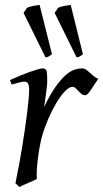

<svg xmlns="http://www.w3.org/2000/svg" viewBox="-20 -732 415 772"><path d="M375 -415Q369.1 -407.2 362.1 -396Q355 -384.8 347.9 -374.3Q340.8 -363.8 334.5 -356.4Q328.1 -349.1 323.2 -349.1Q314 -349.1 307.4 -354.5Q300.8 -359.9 295.2 -366Q289.6 -372.1 283.9 -377.4Q278.3 -382.8 271 -382.8Q258.3 -382.8 241.5 -365.5Q224.6 -348.1 207.8 -320.1Q190.9 -292 175.5 -257.1Q160.2 -222.2 149.9 -187Q144.5 -168.5 140.4 -146.2Q136.2 -124 133.1 -100.6Q129.9 -77.1 128.4 -54.4Q127 -31.7 127.9 -12.2Q121.6 -8.8 112.1 -4.6Q102.5 -0.5 92.5 3.9Q82.5 8.3 73.2 12.5Q64 16.6 58.1 20L42 4.9Q49.3 -29.8 56.2 -66.9Q63 -104 69.1 -140.9Q75.2 -177.7 80.3 -212.9Q85.4 -248 89.1 -278.3Q92.8 -308.6 95 -332.5Q97.2 -356.4 97.2 -371.1Q97.2 -382.3 95.5 -388.9Q93.8 -395.5 91.1 -398.7Q88.4 -401.9 84.7 -402.8Q81.1 -403.8 77.1 -403.8Q72.8 -403.8 64.2 -401.9Q55.7 -399.9 47.4 -397.7Q39.1 -395.5 33 -393.8Q26.9 -392.1 26.9 -392.1L20 -410.2Q40.5 -419.4 61.3 -428Q82 -436.5 100.1 -442.9Q118.2 -449.2 131.6 -453.1Q145 -457 150.9 -457Q157.7 -457 161.6 -454.6Q165.5 -452.1 167.2 -446Q168.9 -439.9 169.4 -429Q169.9 -418 169.9 -400.9Q169.9 -395.5 168.5 -382.8Q167 -370.1 165 -355.2Q163.1 -340.3 160.9 -325.7Q158.7 -311 157.2 -301.8Q180.7 -350.1 201.7 -380.4Q222.7 -410.6 241.5 -427.7Q260.3 -444.8 277.3 -450.9Q294.4 -457 310.1 -457Q318.8 -457 325.9 -452.1Q333 -447.3 340.3 -440.4Q347.7 -433.6 356 -426.5Q364.3 -419.4 375 -415ZM74.7 -680.2 88.4 -700.2Q92.3 -702.6 98.9 -704.6Q105.5 -706.5 112.8 -708Q120.1 -709.5 127.2 -710.4Q134.3 -711.4 139.2 -712.4L189 -513.7Q180.7 -507.8 175.5 -504.9Q170.4 -502 163.1 -501ZM199.7 -680.2 213.4 -700.2Q217.3 -702.6 223.9 -704.6Q230.5 -706.5 237.8 -708Q245.1 -709.5 252.2 -710.4Q259.3 -711.4 264.2 -712.4L313.5 -513.7Q305.2 -507.8 300.3 -504.9Q295.4 -502 288.1 -501Z"/></svg>

Font: Gentium
Style: Italic
Weight: 400
Italic angle: -7°
Designer: J. Victor Gaultney
Version: Version 1.02; 2005; OFL release